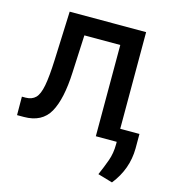

<svg xmlns="http://www.w3.org/2000/svg" viewBox="-110 -637 834 923"><g transform="rotate(15 307.0 -176.0)"><path d="M7.3 0 6.8 -91.8H25.9Q56.6 -92.3 74.5 -110.1Q92.3 -127.9 101.1 -173.8Q109.9 -219.7 113.3 -303.7L123 -545.9H503.4V0H399.4V-454.1H220.7L211.9 -268.1Q206.1 -133.3 168.5 -66.7Q130.9 0 41 0ZM599.1 -64.9V7.8Q598.1 110.8 531.7 194.3L458.5 172.9Q476.1 132.8 489.7 95Q503.4 57.1 503.4 12.2V-64.9Z"/></g></svg>

Font: Inter Tight Medium
Style: Regular
Weight: 500
Designer: Rasmus Andersson
Foundry: rsms
Version: Version 3.004; ttfautohint (v1.8.4.7-5d5b)